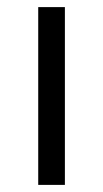

<svg xmlns="http://www.w3.org/2000/svg" viewBox="-20 -520 290 540"><path d="M87.5 0V-500H162.5V0Z"/></svg>

Font: Boon
Style: Regular
Weight: 400
Designer: Sungsit Sawaiwan
Foundry: FontUni
Version: Version 3.0